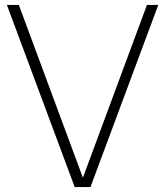

<svg xmlns="http://www.w3.org/2000/svg" viewBox="-20 -760 671 780"><path d="M283.5 0 8 -740H56.5L322 -24H311.5L577 -740H623L347.5 0Z"/></svg>

Font: Encode Sans SC ExtraLight
Style: Regular
Weight: 250
Designer: Multiple Designers
Foundry: Impallari Type
Version: Version 3.002